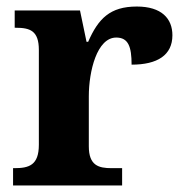

<svg xmlns="http://www.w3.org/2000/svg" viewBox="-20 -568 563 588"><path d="M20 0H354V-53H322C282 -53 252 -61 252 -120V-273C252 -350 277 -453 336 -453C373 -453 383 -425 383 -370C462 -370 508 -399 508 -460C508 -511 475 -548 399 -548C317 -548 281 -511 250 -440H245L225 -536H25V-483H28C72 -483 99 -474 99 -415V-125C99 -62 69 -53 24 -53H20Z"/></svg>

Font: Noto Serif Lao
Style: Bold
Weight: 700
Designer: Monotype Design Team
Foundry: Monotype Imaging Inc.
Version: Version 2.003